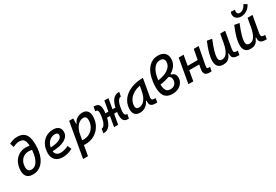

<svg xmlns="http://www.w3.org/2000/svg" viewBox="76 -2055 5122 3558"><g transform="rotate(-30 2636.5 -275.5)"><path d="M224.1 9.8Q170.9 9.8 137.7 -6.3Q104.5 -22.5 86.9 -48.6Q69.3 -74.7 63.2 -106Q57.1 -137.2 57.6 -167.5Q59.6 -259.8 96.4 -333.3Q133.3 -406.7 199.7 -449.7Q266.1 -492.7 356 -492.7Q391.6 -492.7 429.9 -485.1Q468.3 -477.5 509.8 -461.9L462.9 -388.2Q437.5 -396 413.8 -399.4Q390.1 -402.8 368.7 -402.8Q302.2 -402.8 256.3 -373Q210.4 -343.3 186.5 -293.9Q162.6 -244.6 162.1 -185.5Q161.6 -130.9 182.9 -106.9Q204.1 -83 244.1 -83Q293.5 -83 329.8 -112.5Q366.2 -142.1 389.6 -193.4Q413.1 -244.6 424.6 -310.5Q436 -376.5 436 -449.7Q436 -521 423.3 -564.9Q410.6 -608.9 381.8 -629.2Q353 -649.4 304.2 -649.4Q268.6 -649.4 237.3 -639.6Q206.1 -629.9 166 -612.3L140.1 -697.3Q178.7 -714.8 218.3 -728.5Q257.8 -742.2 315.4 -742.2Q389.6 -742.2 439.5 -713.1Q489.3 -684.1 514.6 -618.7Q540 -553.2 540 -444.8Q540 -364.7 526.6 -295.2Q513.2 -225.6 487.1 -169.4Q460.9 -113.3 422.9 -73.2Q384.8 -33.2 335 -11.7Q285.2 9.8 224.1 9.8Z M872.6 -83Q911.6 -83 956.1 -95.2Q1000.5 -107.4 1041.5 -129.4L1075.2 -45.9Q1027.3 -19.5 972.7 -4.9Q918 9.8 868.2 9.8Q767.6 9.8 711.2 -43Q654.8 -95.7 654.8 -189.9Q654.8 -291.5 693.1 -367.2Q731.4 -442.9 800.3 -485.1Q869.1 -527.3 960.9 -527.3Q1033.2 -527.3 1073.5 -491.2Q1113.8 -455.1 1113.8 -390.6Q1113.8 -294.9 1015.9 -239.7Q918 -184.6 742.7 -181.2L732.4 -259.3Q863.3 -261.2 936.3 -293.9Q1009.3 -326.7 1009.3 -384.3Q1009.3 -407.7 993.2 -421.1Q977.1 -434.6 947.3 -434.6Q889.2 -434.6 845 -404.8Q800.8 -375 776.1 -321.3Q751.5 -267.6 751 -195.8Q751.5 -142.6 783.7 -112.8Q815.9 -83 872.6 -83Z M1273.9 224.6H1168.9L1299.3 -517.6H1386.7L1383.3 -395ZM1350.1 9.8Q1314.5 9.8 1279.3 7.1Q1244.1 4.4 1208.5 -0.5L1257.3 -95.2Q1289.1 -83 1360.8 -83Q1434.6 -83 1493.2 -118.2Q1551.8 -153.3 1585.7 -214.1Q1619.6 -274.9 1619.6 -351.6Q1619.6 -391.1 1601.6 -412.8Q1583.5 -434.6 1550.3 -434.6Q1509.8 -434.6 1468.8 -409.2Q1427.7 -383.8 1395 -329.6Q1362.3 -275.4 1346.7 -189.5L1365.7 -399.9H1408.2L1380.4 -362.8Q1397.9 -441.4 1452.6 -484.4Q1507.3 -527.3 1589.4 -527.3Q1653.3 -527.3 1688.7 -486.6Q1724.1 -445.8 1724.1 -371.1Q1724.1 -289.6 1696 -220.2Q1668 -150.9 1617.2 -99.1Q1566.4 -47.4 1498.3 -18.8Q1430.2 9.8 1350.1 9.8Z M2071.3 -215.8 2086.9 -300.8H2200.2L2185.5 -215.8ZM1749 1Q1744.6 1 1740.2 0.7Q1735.8 0.5 1731.4 0L1747.6 -89.4Q1772 -89.8 1792.5 -109.6Q1813 -129.4 1828.1 -165.3Q1843.3 -201.2 1851.6 -249L1856 -274.4Q1865.7 -329.6 1864.7 -363.3Q1863.8 -397 1852.1 -412.6Q1840.3 -428.2 1817.9 -428.2Q1814.9 -428.2 1812 -428Q1809.1 -427.7 1805.7 -427.2L1822.3 -517.6Q1828.1 -518.6 1833.7 -518.6Q1839.4 -518.6 1844.7 -518.6Q1923.3 -518.6 1945.3 -455.1Q1967.3 -391.6 1947.3 -274.4L1940.9 -237.8Q1931.2 -182.1 1913.8 -137.9Q1896.5 -93.8 1872.1 -62.7Q1847.7 -31.7 1816.7 -15.4Q1785.6 1 1749 1ZM1961.4 0 2052.2 -517.6H2140.1L2049.3 0ZM2256.8 1Q2178.7 1 2156.5 -62.5Q2134.3 -126 2154.3 -243.2L2160.6 -279.8Q2170.4 -335.4 2187.7 -379.6Q2205.1 -423.8 2229.5 -454.8Q2253.9 -485.8 2284.9 -502.2Q2315.9 -518.6 2352.5 -518.6Q2356.9 -518.6 2361.3 -518.3Q2365.7 -518.1 2370.1 -517.6L2354 -428.2Q2330.1 -428.2 2309.3 -408.2Q2288.6 -388.2 2273.4 -352.3Q2258.3 -316.4 2250 -268.6L2245.6 -243.2Q2236.3 -188.5 2237.1 -154.5Q2237.8 -120.6 2249.5 -105Q2261.2 -89.4 2283.7 -89.4Q2286.6 -89.4 2289.6 -89.6Q2292.5 -89.8 2295.9 -90.3L2279.3 0Q2273.4 0.5 2267.8 0.7Q2262.2 1 2256.8 1ZM1895 -215.8 1910.6 -300.8 2026.4 -301.3 2010.7 -215.8Z M2513.2 10.3Q2446.8 10.3 2410.6 -27.8Q2374.5 -65.9 2374.5 -135.3Q2374.5 -223.1 2411.9 -294.7Q2449.2 -366.2 2516.6 -417Q2584 -467.8 2674.3 -495.1Q2764.6 -522.5 2870.6 -522.5H2880.4L2815.9 -154.8Q2809.1 -115.7 2822 -98.1Q2835 -80.6 2877.9 -80.6H2897.9L2883.3 4.9H2848.6Q2811 4.9 2785.9 -2.7Q2760.7 -10.3 2746.8 -26.6Q2732.9 -43 2729 -69.8Q2725.1 -96.7 2730 -135.3L2758.3 -122.6H2701.7L2727.5 -150.9Q2700.7 -74.2 2644.5 -32Q2588.4 10.3 2513.2 10.3ZM2544.9 -82.5Q2615.2 -82.5 2667.5 -146Q2719.7 -209.5 2740.7 -325.7L2766.1 -467.3L2805.7 -429.7Q2737.3 -426.8 2678 -404.3Q2618.7 -381.8 2574 -344Q2529.3 -306.2 2504.2 -256.1Q2479 -206.1 2479 -147.5Q2479 -116.2 2496.3 -99.4Q2513.7 -82.5 2544.9 -82.5Z M3055.7 -248 3046.4 -335.4Q3147.9 -340.8 3229.7 -369.4Q3311.5 -397.9 3359.6 -447.8Q3407.7 -497.6 3407.7 -566.4Q3407.7 -595.7 3397 -613.8Q3386.2 -631.8 3366.5 -640.4Q3346.7 -648.9 3318.8 -648.9Q3265.6 -648.9 3226.6 -620.6Q3187.5 -592.3 3161.6 -544.4Q3135.7 -496.6 3121.6 -437.5Q3111.3 -394.5 3106.2 -346.7Q3101.1 -298.8 3101.1 -256.8Q3101.1 -199.2 3113.3 -160.6Q3125.5 -122.1 3152.3 -102.5Q3179.2 -83 3222.7 -83Q3263.7 -83 3292.5 -100.6Q3321.3 -118.2 3336.4 -146.2Q3351.6 -174.3 3351.6 -206.1Q3351.6 -240.7 3342.5 -262Q3333.5 -283.2 3313.5 -293.9Q3293.5 -304.7 3260.3 -307.6L3360.8 -345.2V-316.4Q3385.7 -310.1 3403.6 -299.8Q3421.4 -289.6 3432.9 -275.1Q3444.3 -260.7 3450 -240.7Q3455.6 -220.7 3455.6 -194.3Q3455.6 -141.1 3425.8 -94.5Q3396 -47.9 3341.8 -19Q3287.6 9.8 3214.4 9.8Q3147.9 9.8 3105.5 -11.2Q3063 -32.2 3039.6 -68.8Q3016.1 -105.5 3007.1 -152.6Q2998 -199.7 2998 -252Q2998 -317.9 3005.4 -365.2Q3012.7 -412.6 3022 -453.6Q3036.1 -514.6 3062.3 -566.9Q3088.4 -619.1 3126 -658.4Q3163.6 -697.8 3213.4 -719.7Q3263.2 -741.7 3325.2 -741.7Q3386.2 -741.7 3427.7 -720.7Q3469.2 -699.7 3490.7 -661.4Q3512.2 -623 3512.2 -570.8Q3512.2 -496.1 3476.3 -438.7Q3440.4 -381.3 3377.4 -341.3Q3314.5 -301.3 3231.9 -278.1Q3149.4 -254.9 3055.7 -248Z M3552.2 0 3643.1 -517.6H3748L3657.2 0ZM3620.6 -216.3 3635.3 -301.3H4011.7L3997.1 -216.3ZM4000 9.8Q3930.7 9.8 3904.8 -25.1Q3878.9 -60.1 3893.6 -136.7L3965.8 -517.6H4070.3L3999 -141.6Q3992.7 -106 3998.8 -91.3Q4004.9 -76.7 4030.8 -76.7Q4044.4 -76.7 4061 -78.1L4044.4 7.3Q4035.2 8.8 4024.2 9.3Q4013.2 9.8 4000 9.8Z M4293 10.3Q4224.6 10.3 4187 -30.5Q4149.4 -71.3 4149.4 -145Q4149.4 -219.7 4173.6 -310.3Q4197.8 -400.9 4251.5 -527.3L4355 -508.3Q4301.8 -378.9 4277.8 -295.7Q4253.9 -212.4 4253.9 -157.2Q4253.9 -121.6 4272.5 -102.1Q4291 -82.5 4324.7 -82.5Q4389.6 -82.5 4432.1 -145.3Q4474.6 -208 4497.1 -325.7L4488.3 -122.6H4456.1L4483.9 -146Q4466.8 -98.1 4444.8 -63Q4422.9 -27.8 4387.5 -8.8Q4352.1 10.3 4293 10.3ZM4618.2 4.9Q4565.4 4.9 4534.2 -9Q4502.9 -22.9 4491.7 -52.7Q4480.5 -82.5 4486.8 -129.9L4481 -234.9L4531.2 -517.6H4637.2L4574.7 -165.5Q4566.4 -118.7 4579.3 -99.6Q4592.3 -80.6 4635.3 -80.6H4656.2L4641.1 4.9Z M4878.9 10.3Q4810.5 10.3 4772.9 -30.5Q4735.4 -71.3 4735.4 -145Q4735.4 -219.7 4759.5 -310.3Q4783.7 -400.9 4837.4 -527.3L4940.9 -508.3Q4887.7 -378.9 4863.8 -295.7Q4839.8 -212.4 4839.8 -157.2Q4839.8 -121.6 4858.4 -102.1Q4877 -82.5 4910.6 -82.5Q4975.6 -82.5 5018.1 -145.3Q5060.5 -208 5083 -325.7L5074.2 -122.6H5042L5069.8 -146Q5052.7 -98.1 5030.8 -63Q5008.8 -27.8 4973.4 -8.8Q4938 10.3 4878.9 10.3ZM5204.1 4.9Q5151.4 4.9 5120.1 -9Q5088.9 -22.9 5077.6 -52.7Q5066.4 -82.5 5072.8 -129.9L5066.9 -234.9L5117.2 -517.6H5223.1L5160.6 -165.5Q5152.3 -118.7 5165.3 -99.6Q5178.2 -80.6 5221.2 -80.6H5242.2L5227.1 4.9ZM5031.2 -595.7Q4990.2 -595.7 4958.7 -610.8Q4927.2 -626 4909.2 -652.3Q4891.1 -678.7 4891.1 -711.9Q4891.1 -740.2 4904.8 -769.5L4990.7 -761.7Q4987.3 -752 4985.1 -742.4Q4982.9 -732.9 4982.9 -723.6Q4982.9 -699.7 4997.1 -683.6Q5011.2 -667.5 5041 -667.5Q5077.6 -667.5 5115.2 -695.3Q5152.8 -723.1 5176.3 -776.4L5244.1 -735.4Q5215.3 -683.6 5179.4 -652.8Q5143.6 -622.1 5105.5 -608.9Q5067.4 -595.7 5031.2 -595.7Z"/></g></svg>

Font: Cascadia Code PL
Style: Italic
Weight: 400
Italic angle: -10°
Monospace: yes
Designer: Aaron Bell
Foundry: Saja Typeworks
Version: Version 2404.023